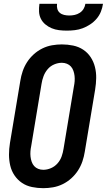

<svg xmlns="http://www.w3.org/2000/svg" viewBox="-20 -975 558 1003"><path d="M206 8Q176 8 147 2Q118 -4 95 -19.5Q72 -35 56 -58.5Q40 -82 33.5 -110Q27 -138 27 -167.5Q27 -197 32 -228L86 -552Q90 -578 98.5 -603Q107 -628 121.5 -650.5Q136 -673 156.5 -691.5Q177 -710 201.5 -722Q226 -734 252 -738.5Q278 -743 303 -743Q333 -743 362 -737Q391 -731 414.5 -715.5Q438 -700 453.5 -676.5Q469 -653 476 -625Q483 -597 482.5 -567.5Q482 -538 477 -507L423 -183Q419 -157 410.5 -132Q402 -107 387.5 -84.5Q373 -62 352.5 -43.5Q332 -25 307.5 -13Q283 -1 257 3.5Q231 8 206 8ZM206 -88Q226 -88 246 -96.5Q266 -105 280.5 -121.5Q295 -138 302 -158Q309 -178 312 -198L366 -523Q369 -537 370 -551Q371 -565 369.5 -578.5Q368 -592 363.5 -605Q359 -618 350.5 -627.5Q342 -637 329.5 -642Q317 -647 303 -647Q283 -647 263 -638.5Q243 -630 229 -613.5Q215 -597 207.5 -577Q200 -557 197 -537L143 -212Q140 -198 139 -184Q138 -170 139.5 -156.5Q141 -143 145.5 -130Q150 -117 158.5 -107.5Q167 -98 179.5 -93Q192 -88 206 -88ZM329 -815Q308 -815 288 -817.5Q268 -820 250 -827.5Q232 -835 217 -847.5Q202 -860 193.5 -877Q185 -894 184 -914Q183 -934 186 -955H278Q276 -941 279.5 -928.5Q283 -916 292.5 -908Q302 -900 315 -897Q328 -894 342 -894Q356 -894 370 -897Q384 -900 396.5 -908Q409 -916 416.5 -928.5Q424 -941 426 -955H518Q515 -934 507 -914Q499 -894 484.5 -877Q470 -860 451 -847.5Q432 -835 412 -827.5Q392 -820 371 -817.5Q350 -815 329 -815Z"/></svg>

Font: Iosevka
Style: Bold Italic
Weight: 700
Italic angle: -9°
Monospace: yes
Designer: Belleve Invis
Foundry: Belleve Invis
Version: Version 32.5.0; ttfautohint (v1.8.4)